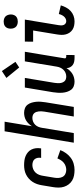

<svg xmlns="http://www.w3.org/2000/svg" viewBox="594 -1398 812 2040"><g transform="rotate(-90 1000.0 -378.0)"><path d="M214 8Q184 8 155 2.5Q126 -3 102 -17.5Q78 -32 61 -54.5Q44 -77 35.5 -104Q27 -131 27 -161Q27 -191 32 -221L52 -341Q56 -366 64.5 -390.5Q73 -415 87.5 -437.5Q102 -460 122.5 -478Q143 -496 166.5 -507.5Q190 -519 215 -523.5Q240 -528 265 -528Q291 -528 316 -524.5Q341 -521 363 -511.5Q385 -502 403 -486.5Q421 -471 431.5 -449.5Q442 -428 445 -403Q448 -378 444 -353L443 -347H342L343 -350Q346 -368 342.5 -385.5Q339 -403 328.5 -416Q318 -429 301 -434.5Q284 -440 266 -440Q245 -440 223.5 -431.5Q202 -423 186.5 -406.5Q171 -390 163 -369Q155 -348 152 -327L132 -207Q128 -184 129.5 -161Q131 -138 141 -119Q151 -100 171 -90Q191 -80 215 -80Q234 -80 254 -86.5Q274 -93 290.5 -106.5Q307 -120 318 -137.5Q329 -155 337 -174L425 -143Q413 -111 392 -82Q371 -53 343 -32Q315 -11 281 -1.5Q247 8 214 8Z M504 0 625 -735H727L679 -445Q690 -463 706 -479.5Q722 -496 740.5 -507Q759 -518 780 -523Q801 -528 821 -528Q847 -528 870 -519Q893 -510 907.5 -491Q922 -472 929 -448.5Q936 -425 938.5 -400.5Q941 -376 939 -350Q937 -324 933 -299L884 0H782L834 -313Q836 -327 837 -342Q838 -357 836.5 -371Q835 -385 830.5 -398Q826 -411 817 -421Q808 -431 794.5 -435.5Q781 -440 767 -440Q748 -440 728.5 -432.5Q709 -425 694.5 -410Q680 -395 672.5 -376.5Q665 -358 662 -339L606 0Z M1152 8Q1126 8 1103 -1Q1080 -10 1066 -29Q1052 -48 1044.5 -71.5Q1037 -95 1035 -119.5Q1033 -144 1034.5 -170Q1036 -196 1040 -221L1090 -520H1192L1140 -207Q1138 -193 1137 -178Q1136 -163 1137 -149Q1138 -135 1143 -122Q1148 -109 1156.5 -99Q1165 -89 1179 -84.5Q1193 -80 1207 -80Q1226 -80 1245 -87.5Q1264 -95 1278.5 -110Q1293 -125 1301 -143.5Q1309 -162 1312 -181L1368 -520H1470L1401 -103Q1400 -98 1400 -93.5Q1400 -89 1403 -86Q1406 -83 1410.5 -81.5Q1415 -80 1419 -80H1436L1435 8H1404Q1384 8 1364.5 4Q1345 0 1329.5 -11.5Q1314 -23 1305 -40.5Q1296 -58 1297 -78Q1285 -59 1269.5 -42.5Q1254 -26 1235 -14.5Q1216 -3 1194.5 2.5Q1173 8 1152 8ZM1303 -580 1192 -716 1265 -764 1363 -620Z M1794 8Q1770 8 1747.5 3.5Q1725 -1 1706 -13Q1687 -25 1674 -43.5Q1661 -62 1655 -84Q1649 -106 1649.5 -129.5Q1650 -153 1654 -177L1696 -432H1577L1578 -520H1812L1753 -163Q1750 -149 1750 -135Q1750 -121 1754.5 -108.5Q1759 -96 1770 -88Q1781 -80 1795 -80Q1809 -80 1822.5 -87Q1836 -94 1845.5 -105.5Q1855 -117 1861.5 -131Q1868 -145 1871 -159L1963 -138Q1955 -110 1940.5 -82.5Q1926 -55 1903.5 -34Q1881 -13 1852 -2.5Q1823 8 1794 8ZM1790 -595Q1772 -595 1755.5 -601.5Q1739 -608 1729.5 -621.5Q1720 -635 1717 -652.5Q1714 -670 1717 -688Q1719 -701 1725.5 -712.5Q1732 -724 1742.5 -731.5Q1753 -739 1765.5 -742Q1778 -745 1791 -745Q1809 -745 1825.5 -738.5Q1842 -732 1851.5 -718.5Q1861 -705 1864.5 -687.5Q1868 -670 1865 -652Q1862 -639 1856 -627.5Q1850 -616 1839 -608.5Q1828 -601 1815.5 -598Q1803 -595 1790 -595Z"/></g></svg>

Font: Iosevka Curly Semibold
Style: Italic
Weight: 600
Italic angle: -9°
Monospace: yes
Designer: Belleve Invis
Foundry: Belleve Invis
Version: Version 22.1.2; ttfautohint (v1.8.4)